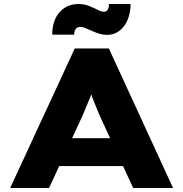

<svg xmlns="http://www.w3.org/2000/svg" viewBox="-20 -943 919 963"><path d="M31 0 355 -700H526L848 0H648L480 -363Q470 -388 461 -409.5Q452 -431 444.5 -450.5Q437 -470 430.5 -490Q424 -510 419 -531L457 -532Q451 -510 444.5 -489.5Q438 -469 430 -449Q422 -429 413 -408.5Q404 -388 394 -363L226 0ZM185 -110 246 -250H632L669 -110ZM517 -768Q499 -768 480 -773.5Q461 -779 436 -790Q417 -799 405 -803.5Q393 -808 383 -808Q368 -808 360 -797.5Q352 -787 352 -769H242Q242 -840 278.5 -881.5Q315 -923 376 -923Q392 -923 408.5 -919Q425 -915 455 -901Q472 -892 482 -888Q492 -884 501 -884Q514 -884 520.5 -895Q527 -906 526 -923H635Q635 -880 620.5 -844.5Q606 -809 579 -788.5Q552 -768 517 -768Z"/></svg>

Font: Lexend Mega ExtraBold
Style: Regular
Weight: 800
Designer: Bonnie Shaver-Troup, Thomas Jockin
Foundry: Lexend
Version: Version 1.007